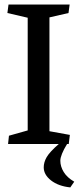

<svg xmlns="http://www.w3.org/2000/svg" viewBox="-20 -627 343 836"><path d="M242.7 72.8Q242.7 97.7 257.3 121.8Q272 146 303.2 164.1L286.1 189Q234.4 183.6 202.4 158.7Q170.4 133.8 170.4 101.6Q170.4 79.6 183.1 57.4Q195.8 35.2 235.8 0H15.1L19 -36.1L100.6 -59.1V-549.8L12.2 -570.3L17.1 -607.4H283.2L278.3 -570.3L195.3 -551.3V-55.7L284.2 -39.6L279.3 0H272Q242.7 48.3 242.7 72.8Z"/></svg>

Font: Neuton
Style: Regular
Weight: 400
Designer: Brian M Zick
Version: Version 1.3